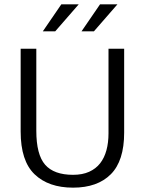

<svg xmlns="http://www.w3.org/2000/svg" viewBox="-20 -854 666 883"><path d="M75 -630H147V-253Q147 -143 187.5 -96.5Q228 -50 316 -50Q359 -50 390 -64Q421 -78 440.5 -103Q460 -128 469.5 -163Q479 -198 479 -241V-630H551V-244Q551 -114 489.5 -52.5Q428 9 316 9Q203 9 139 -52.5Q75 -114 75 -249ZM234 -710H177L262 -834H342ZM412 -710H355L440 -834H520Z"/></svg>

Font: Mukta Vaani Light
Style: Regular
Weight: 300
Designer: Noopur Datye, Girish Dalvi, Yashodeep Gholap, Pallavi Karambelkar
Foundry: Ek Type
Version: Version 2.538;PS 1.000;hotconv 16.6.51;makeotf.lib2.5.65220;